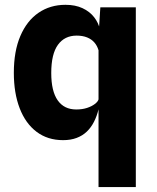

<svg xmlns="http://www.w3.org/2000/svg" viewBox="-20 -576 651 798"><path d="M242 6.5Q178 6.5 132 -28.2Q86 -63 61.8 -126Q37.5 -189 37.5 -273.5Q37.5 -363 64.5 -426.2Q91.5 -489.5 140 -522.8Q188.5 -556 252 -556Q293 -556 323 -542Q353 -528 371.2 -504.5Q389.5 -481 395.5 -453L451 -455.5L389.5 -367Q384 -386 372.2 -399.5Q360.5 -413 342 -420.5Q323.5 -428 298.5 -428Q248.5 -428 220.8 -389.8Q193 -351.5 193 -272.5Q193 -197 219.8 -159Q246.5 -121 297 -121Q322 -121 341.8 -127.5Q361.5 -134 374.2 -143.8Q387 -153.5 389.5 -163L399.5 -140L389.5 -121.5Q382.5 -93 370.5 -69.5Q358.5 -46 340.8 -29Q323 -12 298.5 -2.8Q274 6.5 242 6.5ZM389.5 201.5V-428L397 -545.5H544.5V201.5Z"/></svg>

Font: Spline Sans
Style: Regular
Weight: 400
Designer: Eben Sorkin, Mirko Velimirovic
Foundry: Sorkin Type
Version: Version 1.001